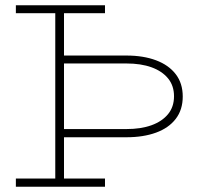

<svg xmlns="http://www.w3.org/2000/svg" viewBox="-20 -706 751 726"><path d="M199 -187V-218H458Q513 -218 553 -232.5Q593 -247 615.5 -274.5Q638 -302 638 -342Q638 -382 615.5 -409.5Q593 -437 553 -451.5Q513 -466 458 -466H199V-496H458Q522 -496 570 -478Q618 -460 644.5 -425.5Q671 -391 671 -341Q671 -291 644.5 -256.5Q618 -222 570 -204.5Q522 -187 458 -187ZM40 0V-31H199H209H377V0ZM189 -18V-671H222V-18ZM40 -656V-686H377V-656H210H196Z"/></svg>

Font: BioRhyme ExtraBold ExtraLight
Style: Regular
Weight: 250
Version: Version 1.600;gftools[0.9.33]